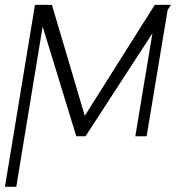

<svg xmlns="http://www.w3.org/2000/svg" viewBox="-27 -548 728 772"><path d="M313.9 -82.4 595.2 -528.4H660.5L647 -507.8L562.5 0H517L585.9 -414.1L316.8 0H279.8L144.5 -441.1L38.4 203.1H-7.1L113.6 -528.4H181.8Z"/></svg>

Font: Inter UI Thin
Style: Italic
Weight: 100
Italic angle: -9.39999°
Designer: Rasmus Andersson
Foundry: rsms
Version: 3.2;8d6f07862